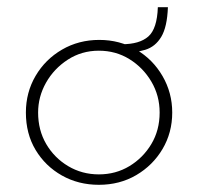

<svg xmlns="http://www.w3.org/2000/svg" viewBox="-20 -507 551 534"><path d="M52 -194Q52 -250 79 -296Q106 -342 152.5 -369Q199 -396 256 -396Q313 -396 359 -369Q405 -342 432 -295.5Q459 -249 459 -194Q459 -138 432 -92.5Q405 -47 359 -20Q313 7 255 7Q198 7 152 -19Q106 -45 79 -90Q52 -135 52 -194ZM86 -194Q86 -145 108.5 -106.5Q131 -68 169.5 -45Q208 -22 255 -22Q302 -22 340 -45Q378 -68 401 -106.5Q424 -145 424 -194Q424 -241 401 -280Q378 -319 340 -342.5Q302 -366 255 -366Q207 -366 168.5 -341Q130 -316 108 -277Q86 -238 86 -194ZM319 -384Q368 -384 392.5 -405.5Q417 -427 419 -487H447Q445 -432 428.5 -404.5Q412 -377 384 -368.5Q356 -360 319 -360Z"/></svg>

Font: Josefin Sans ExtraLight
Style: Regular
Weight: 250
Designer: Santiago Orozco
Foundry: Typemade
Version: Version 2.000